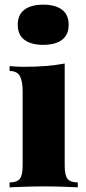

<svg xmlns="http://www.w3.org/2000/svg" viewBox="-20 -802 370 822"><path d="M165 -782Q217 -782 245.5 -760.5Q274 -739 274 -696Q274 -653 245.5 -631.5Q217 -610 165 -610Q113 -610 84.5 -631.5Q56 -653 56 -696Q56 -739 84.5 -760.5Q113 -782 165 -782ZM257 -530V-93Q257 -51 269.5 -36Q282 -21 313 -21V0Q293 -1 253 -2.5Q213 -4 171 -4Q129 -4 86 -2.5Q43 -1 21 0V-21Q52 -21 64.5 -36Q77 -51 77 -93V-410Q77 -455 65 -476.5Q53 -498 21 -498V-519Q53 -516 83 -516Q133 -516 176.5 -519.5Q220 -523 257 -530Z"/></svg>

Font: Playfair Display Black
Style: Regular
Weight: 900
Designer: Claus Eggers Sørensen
Foundry: Claus Eggers Sørensen
Version: Version 1.203